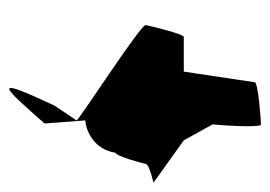

<svg xmlns="http://www.w3.org/2000/svg" viewBox="-108 -574 608 433"><g transform="rotate(90 196.5 -358.0)"><path d="M37 -382C35 -371 260 -226 252 -226L219 -177C152 -34 171 -54 259 -154L252 -246C268 -246 317 -261 325 -314C332 -314 348 -371 350 -382C352 -392 399 -400 392 -400L297 -468L261 -533C262 -540 270 -642 261 -642C252 -642 167 -636 166 -628L142 -468H64C57 -468 39 -392 37 -382Z"/></g></svg>

Font: Ampere
Style: CndIta
Weight: 400
Version: Version 1